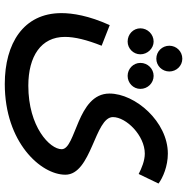

<svg xmlns="http://www.w3.org/2000/svg" viewBox="-10 -522 764 783"><g transform="rotate(90 371.5 -131.0)"><path d="M220 -387C249 -387 272 -411 272 -440C272 -469 249 -493 220 -493C190 -493 167 -469 167 -440C167 -411 190 -387 220 -387ZM34 0C34 155 158 231 323 231C561 231 693 84 693 -16C693 -123 458 -136 458 -210C458 -264 533 -340 607 -340C636 -340 667 -327 690 -315L729 -396C705 -414 658 -434 607 -434C477 -434 362 -301 362 -196C362 -63 589 -60 589 -1C589 47 498 135 330 135C210 135 131 83 131 -14C131 -55 143 -103 167 -164L83 -197C44 -111 34 -45 34 0ZM150 -270C178 -270 202 -293 202 -322C202 -351 178 -376 150 -376C120 -376 96 -351 96 -322C96 -293 120 -270 150 -270ZM290 -270C319 -270 343 -293 343 -322C343 -352 319 -376 290 -376C261 -376 237 -352 237 -322C237 -293 261 -270 290 -270Z"/></g></svg>

Font: Noto Sans Arabic SemCond Med
Style: Regular
Weight: 500
Width: 4
Designer: Monotype Design Team, Nadine Chahine, Nizar Qandah and Khaled Hosny
Foundry: Monotype Imaging Inc.
Version: Version 2.012